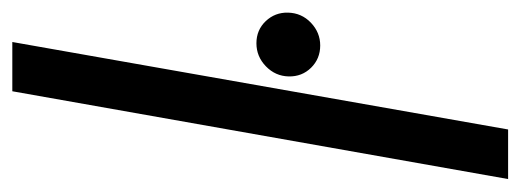

<svg xmlns="http://www.w3.org/2000/svg" viewBox="-300 -544 825 304"><g transform="rotate(-90 112.0 -392.5)"><path d="M-20 0 119 -785H197L58.5 0ZM191.5 -297.5Q170.5 -297.5 156.2 -312Q142 -326.5 142.5 -347.5Q143 -368.5 158.5 -383.5Q174 -398.5 195 -398.5Q216 -398.5 230 -383.8Q244 -369 243.5 -348.5Q243 -327 227.5 -312.2Q212 -297.5 191.5 -297.5Z"/></g></svg>

Font: Anybody Condensed Regular
Style: Italic
Weight: 400
Width: 3
Italic angle: -10°
Designer: Tyler Finck
Foundry: Etcetera Type Company
Version: Version 1.010; ttfautohint (v1.8.3) -l 8 -r 50 -G 200 -x 14 